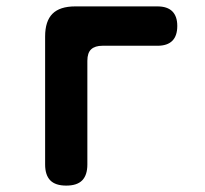

<svg xmlns="http://www.w3.org/2000/svg" viewBox="-20 -570 640 600"><path d="M187 10Q153 10 137 -6.5Q121 -23 121 -56V-456Q121 -504 144 -527Q167 -550 215 -550H472Q503 -550 518.5 -534.5Q534 -519 534 -489Q534 -458 518.5 -442.5Q503 -427 472 -427H300Q277 -427 265 -416Q253 -405 253 -380V-56Q253 -23 237 -6.5Q221 10 187 10Z"/></svg>

Font: Maple Mono Normal NL
Style: Bold
Weight: 700
Monospace: yes
Designer: subframe7536
Version: Version 7.000